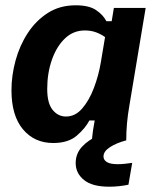

<svg xmlns="http://www.w3.org/2000/svg" viewBox="-20 -530 590 725"><path d="M180.8 10Q110 10 66.7 -41.7Q23.3 -93.3 23.3 -189.2Q23.3 -245 38.8 -301.7Q54.2 -358.3 85 -405.4Q115.8 -452.5 160.8 -481.2Q205.8 -510 265.8 -510Q315.8 -510 342.5 -492.1Q369.2 -474.2 381.7 -450H401.7L410 -500H530L468.3 -130Q462.5 -96.7 459.6 -65Q456.7 -33.3 456.7 0H326.7Q328.3 -16.7 331.2 -37.5Q334.2 -58.3 337.5 -75H317.5Q301.7 -45 269.6 -17.5Q237.5 10 180.8 10ZM229.2 -90Q264.2 -90 290.4 -120.4Q316.7 -150.8 334.6 -197.9Q352.5 -245 360.8 -295L376.7 -390Q361.7 -400.8 342.9 -407.9Q324.2 -415 300 -415Q256.7 -415 225 -384.6Q193.3 -354.2 175.8 -303.8Q158.3 -253.3 158.3 -194.2Q158.3 -140 178.8 -115Q199.2 -90 229.2 -90ZM392.5 175Q328.3 175 297.1 149.6Q265.8 124.2 265.8 85.8Q265.8 50 289.6 24.2Q313.3 -1.7 353.3 -19.2L456.7 -5V0Q419.2 10 395 25.8Q370.8 41.7 370.8 60.8Q370.8 74.2 383.8 82.1Q396.7 90 425 90Q438.3 90 452.9 88.3Q467.5 86.7 479.2 85L465 167.5Q449.2 170.8 430.4 172.9Q411.7 175 392.5 175Z"/></svg>

Font: Familjen Grotesk
Style: Bold Italic
Weight: 700
Italic angle: -9.46201°
Designer: Anders Wikstroem, Jonas Baeckman, Matilda Gysing, Kristian Moeller
Foundry: Familjen STHLM AB
Version: Version 2.002; ttfautohint (v1.8.4.7-5d5b)